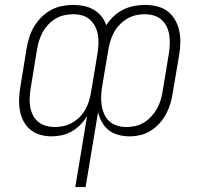

<svg xmlns="http://www.w3.org/2000/svg" viewBox="-20 -548 840 783"><path d="M287 215 335 -74Q323 -55 307.5 -39Q292 -23 272.5 -12Q253 -1 232 3.5Q211 8 190 8Q166 8 143.5 1.5Q121 -5 103.5 -19.5Q86 -34 75.5 -54.5Q65 -75 61 -98Q57 -121 58 -145.5Q59 -170 63 -194L89 -353Q93 -375 100 -397.5Q107 -420 119.5 -440.5Q132 -461 149.5 -478.5Q167 -496 188.5 -507.5Q210 -519 233 -523.5Q256 -528 278 -528Q301 -528 322.5 -523.5Q344 -519 362 -508.5Q380 -498 393.5 -481.5Q407 -465 413 -445Q426 -465 443.5 -481.5Q461 -498 482 -508.5Q503 -519 525.5 -523.5Q548 -528 570 -528Q595 -528 619 -522.5Q643 -517 662 -503Q681 -489 693 -468.5Q705 -448 710.5 -424.5Q716 -401 715.5 -376Q715 -351 711 -326L684 -167Q681 -146 674.5 -124.5Q668 -103 657 -82.5Q646 -62 630 -44.5Q614 -27 594 -14.5Q574 -2 552 3Q530 8 508 8Q485 8 462.5 2Q440 -4 423.5 -17Q407 -30 396 -49.5Q385 -69 380 -91L329 215ZM204 -30Q222 -30 240 -34Q258 -38 274.5 -47.5Q291 -57 304.5 -70.5Q318 -84 327.5 -100.5Q337 -117 342.5 -134.5Q348 -152 351 -170L378 -332Q381 -351 381.5 -370Q382 -389 379 -407Q376 -425 367.5 -441Q359 -457 346 -468.5Q333 -480 315.5 -485Q298 -490 279 -490Q261 -490 242.5 -486Q224 -482 207 -472Q190 -462 176.5 -447.5Q163 -433 154 -416.5Q145 -400 139.5 -382Q134 -364 131 -346L105 -188Q102 -169 101 -150Q100 -131 103 -113Q106 -95 114 -79Q122 -63 135.5 -51.5Q149 -40 167 -35Q185 -30 204 -30ZM495 -30Q513 -30 531.5 -34Q550 -38 566.5 -48Q583 -58 596.5 -72.5Q610 -87 619.5 -103.5Q629 -120 634.5 -138Q640 -156 643 -174L669 -332Q672 -351 672.5 -370Q673 -389 670 -407Q667 -425 659 -441Q651 -457 637.5 -468.5Q624 -480 606.5 -485Q589 -490 570 -490Q552 -490 534 -486Q516 -482 499 -472Q482 -462 468 -447.5Q454 -433 445 -416.5Q436 -400 430.5 -382Q425 -364 422 -346L396 -192Q393 -173 392.5 -153.5Q392 -134 395 -116Q398 -98 405.5 -81.5Q413 -65 426.5 -53Q440 -41 458 -35.5Q476 -30 495 -30Z"/></svg>

Font: Iosevka Aile XLt Obl
Style: Regular
Weight: 200
Italic angle: -9°
Designer: Belleve Invis
Foundry: Belleve Invis
Version: Version 31.1.0; ttfautohint (v1.8.4)